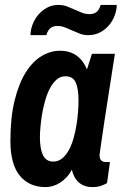

<svg xmlns="http://www.w3.org/2000/svg" viewBox="-20 -743 496 775"><path d="M103 -601.1Q103 -620.6 110.8 -642.3Q118.7 -664.1 133.3 -681.9Q147.9 -699.7 168.7 -711.4Q189.5 -723.1 215.8 -723.1Q233.9 -723.1 249.8 -717.3Q265.6 -711.4 280.5 -704.6Q295.4 -697.8 310.3 -691.9Q325.2 -686 341.8 -686Q357.4 -686 368.7 -693.8Q379.9 -701.7 386.2 -723.1H451.2Q451.2 -702.6 443.1 -680.9Q435.1 -659.2 420.2 -641.4Q405.3 -623.5 384 -612.3Q362.8 -601.1 335.9 -601.1Q318.4 -601.1 302.7 -606.9Q287.1 -612.8 272.2 -619.6Q257.3 -626.5 242.4 -632.3Q227.5 -638.2 210.9 -638.2Q195.3 -638.2 184.1 -629.9Q172.9 -621.6 167 -601.1ZM221.2 -538.1Q262.7 -538.1 289.8 -518.1Q316.9 -498 331.1 -462.9L351.1 -525.9H443.8Q426.3 -414.1 412.6 -325.7Q406.7 -287.6 401.1 -251.2Q395.5 -214.8 391.4 -185.5Q387.2 -156.2 384.5 -137.7Q381.8 -119.1 381.8 -117.2Q381.8 -102.1 388.7 -95.5Q395.5 -88.9 405.8 -88.9H423.8L412.1 -3.9Q402.8 1.5 388.4 6.8Q374 12.2 353 12.2Q319.8 12.2 298.6 -6.3Q277.3 -24.9 270 -58.1Q260.3 -39.6 247.6 -26.4Q234.9 -13.2 220.9 -4.6Q207 3.9 192.4 8.1Q177.7 12.2 164.1 12.2Q97.2 12.2 59.6 -34.2Q22 -80.6 22 -173.8Q22 -269 39.1 -337.9Q56.2 -406.7 84.2 -451.2Q112.3 -495.6 148.2 -516.8Q184.1 -538.1 221.2 -538.1ZM194.8 -90.8Q215.8 -90.8 231.4 -104Q247.1 -117.2 258.5 -138.4Q270 -159.7 277.3 -186.5Q284.7 -213.4 289.1 -240.7Q293.5 -268.1 295.2 -293.7Q296.9 -319.3 296.9 -337.9Q296.9 -383.8 285.9 -409.4Q274.9 -435.1 244.1 -435.1Q223.1 -435.1 207.5 -420.9Q191.9 -406.7 180.4 -384.3Q168.9 -361.8 161.4 -334.2Q153.8 -306.6 149.4 -279.3Q145 -252 143.1 -228.3Q141.1 -204.6 141.1 -189.9Q141.1 -141.6 153.8 -116.2Q166.5 -90.8 194.8 -90.8Z"/></svg>

Font: Archivo Narrow
Style: Bold Italic
Weight: 700
Italic angle: -8°
Designer: Hector Gatti
Foundry: Hector Gatti
Version: 1.002; ttfautohint (v0.8)